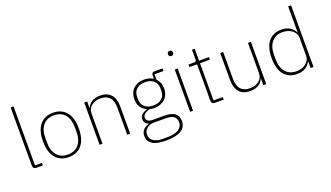

<svg xmlns="http://www.w3.org/2000/svg" viewBox="-81 -1347 3729 2166"><g transform="rotate(-20 1783.5 -264.0)"><path d="M143 0Q100 0 100 -42V-740H135V-31H218V0Z M527 12Q427 12 369.5 -56Q312 -124 312 -254Q312 -385 369.5 -452.5Q427 -520 527 -520Q627 -520 684.5 -452.5Q742 -385 742 -254Q742 -124 684.5 -56Q627 12 527 12ZM527 -19Q612 -19 658 -74.5Q704 -130 704 -227V-281Q704 -379 658 -434Q612 -489 527 -489Q442 -489 396 -434Q350 -379 350 -281V-227Q350 -130 396 -74.5Q442 -19 527 -19Z M899 0V-508H934V-430H937Q952 -467 989.5 -493.5Q1027 -520 1093 -520Q1177 -520 1221.5 -470.5Q1266 -421 1266 -326V0H1231V-320Q1231 -408 1193.5 -448.5Q1156 -489 1085 -489Q1056 -489 1028.5 -481Q1001 -473 980 -457Q959 -441 946.5 -417Q934 -393 934 -361V0Z M1864 63Q1864 140 1801.5 176Q1739 212 1622 212Q1508 212 1457 177Q1406 142 1406 83Q1406 38 1431 9.5Q1456 -19 1501 -33V-37Q1450 -54 1450 -106Q1450 -141 1475.5 -162Q1501 -183 1536 -193V-196Q1492 -216 1467.5 -254Q1443 -292 1443 -349Q1443 -388 1455.5 -419.5Q1468 -451 1491 -473.5Q1514 -496 1547 -508Q1580 -520 1621 -520Q1687 -520 1729 -490V-530Q1729 -567 1764 -567H1861V-536H1753V-472Q1776 -449 1788.5 -418Q1801 -387 1801 -349Q1801 -311 1788 -279.5Q1775 -248 1751.5 -225.5Q1728 -203 1695 -190.5Q1662 -178 1622 -178Q1607 -178 1594 -180Q1581 -182 1567 -185Q1526 -174 1504 -156Q1482 -138 1482 -111Q1482 -90 1500 -74.5Q1518 -59 1567 -59H1696Q1785 -59 1824.5 -26.5Q1864 6 1864 63ZM1829 65Q1829 22 1799.5 -2Q1770 -26 1694 -26H1535Q1493 -15 1467 10.5Q1441 36 1441 79Q1441 124 1481 152.5Q1521 181 1594 181H1649Q1689 181 1722 174Q1755 167 1779 153Q1803 139 1816 117Q1829 95 1829 65ZM1622 -209Q1688 -209 1725 -243Q1762 -277 1762 -331V-367Q1762 -421 1725 -455Q1688 -489 1622 -489Q1555 -489 1518.5 -455Q1482 -421 1482 -367V-331Q1482 -277 1519 -243Q1556 -209 1622 -209Z M2004 -665Q1988 -665 1981 -672.5Q1974 -680 1974 -691V-700Q1974 -711 1980.5 -718.5Q1987 -726 2003 -726Q2019 -726 2026 -718.5Q2033 -711 2033 -700V-691Q2033 -680 2026.5 -672.5Q2020 -665 2004 -665ZM1986 -508H2021V0H1986Z M2286 0Q2243 0 2243 -42V-477H2151V-508H2217Q2234 -508 2239.5 -515Q2245 -522 2245 -539V-652H2278V-508H2397V-477H2278V-31H2389V0Z M2865 -78H2861Q2854 -61 2841.5 -44.5Q2829 -28 2810.5 -15.5Q2792 -3 2766 4.5Q2740 12 2706 12Q2622 12 2577 -37.5Q2532 -87 2532 -182V-508H2567V-188Q2567 -100 2605 -59.5Q2643 -19 2714 -19Q2743 -19 2770.5 -27Q2798 -35 2819 -50.5Q2840 -66 2852.5 -90.5Q2865 -115 2865 -148V-508H2900V0H2865Z M3432 -79H3429Q3412 -43 3372 -15.5Q3332 12 3268 12Q3168 12 3112.5 -55.5Q3057 -123 3057 -254Q3057 -385 3112.5 -452.5Q3168 -520 3268 -520Q3332 -520 3372 -493Q3412 -466 3429 -429H3432V-740H3467V0H3432ZM3273 -20Q3305 -20 3334 -29Q3363 -38 3384.5 -55Q3406 -72 3419 -95.5Q3432 -119 3432 -148V-362Q3432 -390 3419 -413.5Q3406 -437 3384.5 -453.5Q3363 -470 3334 -479.5Q3305 -489 3273 -489Q3188 -489 3141.5 -433.5Q3095 -378 3095 -283V-225Q3095 -130 3141.5 -75Q3188 -20 3273 -20Z"/></g></svg>

Font: IBM Plex Sans KR ExtLt
Style: Regular
Weight: 200
Designer: Mike Abbink; Paul van der Laan; Pieter van Rosmalen; Wujin Sim; Chorong Kim; Dohee Lee;
Foundry: Sandoll Inc.
Version: Version 1.002